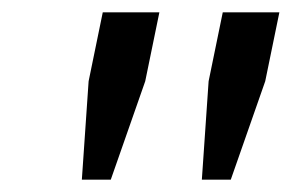

<svg xmlns="http://www.w3.org/2000/svg" viewBox="-20 -749 474 312"><path d="M113 -457 124 -617 147 -729H239L216 -617L160 -457ZM308 -457 319 -617 342 -729H434L411 -617L355 -457Z"/></svg>

Font: Mona Sans ExtraLight Medium
Style: Italic
Weight: 500
Italic angle: -11.6951°
Version: Version 2.000